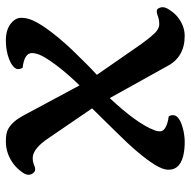

<svg xmlns="http://www.w3.org/2000/svg" viewBox="-18 -617 645 649"><g transform="rotate(-90 304.5 -292.5)"><path d="M55.2 -45.9Q55.2 -64 71.8 -91.1Q88.4 -118.2 116.5 -151.1Q144.5 -184.1 182.6 -222.2L262.7 -303.7L162.6 -450.2Q126.5 -504.4 95.2 -504.4Q82 -504.4 72.5 -500.2Q63 -496.1 57.4 -496.1Q51.8 -496.1 48.3 -498.5Q44.9 -501 42.5 -504.9Q32.7 -519.5 45.2 -537.6Q57.6 -555.7 72.3 -567.4Q107.9 -595.2 151.4 -595.2Q180.2 -595.2 193.8 -586.9Q218.3 -572.8 236.8 -539.1L340.3 -346.2Q405.3 -412.6 438.5 -469.7Q449.7 -491.7 449.7 -506.8Q449.7 -532.7 399.9 -538.6Q395.5 -545.9 395.5 -554.2Q395.5 -562.5 405 -570.6Q414.6 -578.6 428.7 -584Q457 -595.2 492.2 -595.2Q527.3 -595.2 548.1 -579.3Q568.8 -563.5 568.8 -543.7Q568.8 -523.9 560.1 -504.4Q551.3 -484.9 536.1 -462.9Q521 -440.9 501.5 -417.5Q481.9 -394 460.4 -371.1Q402.3 -311 376 -287.6L480 -137.7Q499.5 -110.4 515.4 -93.5Q531.2 -76.7 546.9 -76.7Q562.5 -76.7 572.3 -80.6Q593.8 -89.4 599.6 -81.1Q609.9 -65.9 599.1 -47.6Q588.4 -29.3 575.2 -17.6Q543.9 9.3 507.3 9.3Q434.6 9.3 403.8 -52.7L297.4 -244.1Q211.9 -152.8 189.5 -94.7Q185.1 -84.5 185.1 -73.5Q185.1 -62.5 199.5 -54.9Q213.9 -47.4 234.9 -44.9Q239.7 -40 239.7 -30.3Q239.7 -20.5 231 -13.2Q222.2 -5.9 208.5 -1Q164.6 14.6 114.3 6.8Q55.2 -2.4 55.2 -45.9Z"/></g></svg>

Font: Quando
Style: Regular
Weight: 400
Version: Version 1.002